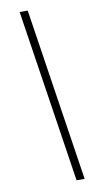

<svg xmlns="http://www.w3.org/2000/svg" viewBox="-103 -886 525 1030"><g transform="rotate(-10 160.0 -371.0)"><path d="M227 100 83 -842H127L271 100Z"/></g></svg>

Font: Idrija
Style: Italic
Weight: 300
Italic angle: -11.3°
Designer: Julieta Ulanovsky
Foundry: Julieta Ulanovsky
Version: Version 7.200